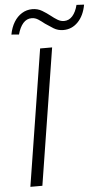

<svg xmlns="http://www.w3.org/2000/svg" viewBox="-61 -950 533 988"><g transform="rotate(-5 206.0 -456.0)"><path d="M55 0 167 -705H229L117 0ZM65 -786 26 -789Q33 -826 49.5 -853Q66 -880 90.5 -895Q115 -910 144 -910Q172 -910 194.5 -896.5Q217 -883 236 -868Q252 -855 268.5 -845Q285 -835 302 -835Q328 -835 346 -855.5Q364 -876 373 -912L412 -910Q402 -854 370.5 -821.5Q339 -789 295 -789Q267 -789 245 -802.5Q223 -816 203 -830Q187 -843 171 -853.5Q155 -864 137 -864Q111 -864 93 -843.5Q75 -823 65 -786Z"/></g></svg>

Font: Nunito Sans 10pt SemiCondensed Light
Style: Italic
Weight: 300
Width: 4
Italic angle: -9°
Designer: Vernon Adams
Foundry: Vernon Adams
Version: Version 3.101;gftools[0.9.27]